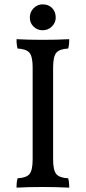

<svg xmlns="http://www.w3.org/2000/svg" viewBox="-20 -859 394 882"><path d="M61 -636Q56 -650 56 -679Q111 -676 177 -676Q238 -676 298 -679Q298 -650 293 -636Q253 -634 238.5 -616.5Q224 -599 224 -549V-127Q224 -77 238.5 -59.5Q253 -42 293 -40Q298 -26 298 3Q238 0 177 0Q107 0 56 3Q56 -26 61 -40Q101 -42 115.5 -59.5Q130 -77 130 -127V-549Q130 -599 115.5 -616.5Q101 -634 61 -636ZM117 -778Q117 -804 134.5 -821.5Q152 -839 176 -839Q203 -839 219.5 -822Q236 -805 236 -778Q236 -755 218.5 -737.5Q201 -720 176 -720Q151 -720 134 -737Q117 -754 117 -778Z"/></svg>

Font: Vollkorn SC
Style: Regular
Weight: 400
Designer: Friedrich Althausen
Foundry: Friedrich Althausen
Version: Version 4.015